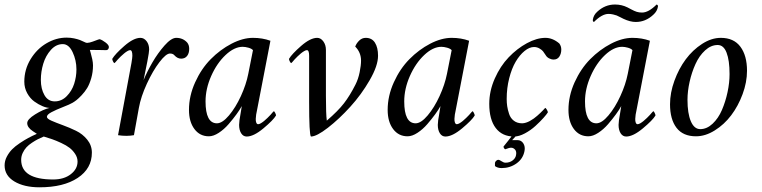

<svg xmlns="http://www.w3.org/2000/svg" viewBox="-67 -590 3325 838"><path d="M271.5 115.2Q271.5 97.7 261 81.8Q250.5 65.9 236.6 55.2Q222.7 44.4 200 33.9Q177.2 23.4 161.9 18.1Q146.5 12.7 124 5.9Q109.9 11.7 98.4 17.6Q86.9 23.4 72.5 33Q58.1 42.5 48.6 52.7Q39.1 63 32.2 77.4Q25.4 91.8 25.4 107.4Q25.4 193.4 165 193.4Q212.4 193.4 241.9 170.4Q271.5 147.5 271.5 115.2ZM207 -397.5Q177.7 -397.5 155 -372.1Q132.3 -346.7 121.8 -311.8Q111.3 -276.9 111.3 -241.2Q111.3 -202.1 127 -174.8Q142.6 -147.5 171.9 -147.5Q201.7 -147.5 224.1 -170.2Q246.6 -192.9 256.6 -223.9Q266.6 -254.9 266.6 -287.1Q266.6 -327.1 250 -362.3Q233.4 -397.5 207 -397.5ZM325.2 -372.1Q325.2 -371.1 328.9 -358.9Q332.5 -346.7 335.7 -331.5Q338.9 -316.4 338.9 -304.7Q338.9 -275.4 331.3 -249Q323.7 -222.7 313.5 -205.8Q303.2 -189 289.3 -174.3Q275.4 -159.7 266.8 -153.1Q258.3 -146.5 250 -141.6Q237.8 -134.3 207.5 -122.6Q177.2 -110.8 157.5 -100.3Q137.7 -89.8 137.7 -80.1Q137.7 -71.8 158 -63Q178.2 -54.2 207 -43.7Q235.8 -33.2 264.6 -19.3Q293.5 -5.4 313.7 19.5Q334 44.4 334 76.2Q334 145.5 272.2 186.5Q210.4 227.5 105.5 227.5Q38.1 227.5 -4.4 201.9Q-46.9 176.3 -46.9 131.8Q-46.9 112.3 -37.4 94Q-27.8 75.7 -14.4 62Q-1 48.3 19.5 34.7Q40 21 56.4 12.2Q72.8 3.4 93.8 -5.9L76.2 -17.6Q51.8 -33.7 51.8 -52.7Q51.8 -69.3 86.4 -90.8Q121.1 -112.3 149.4 -119.1Q136.7 -119.1 118.9 -126.5Q101.1 -133.8 82.8 -147Q64.5 -160.2 51.8 -183.1Q39.1 -206.1 39.1 -233.4Q39.1 -286.6 66.4 -331.5Q93.8 -376.5 136 -401.1Q178.2 -425.8 223.6 -425.8Q241.2 -425.8 256.8 -422.4Q272.5 -418.9 282 -415.3Q291.5 -411.6 306.6 -404.3Q312.5 -401.4 324.7 -404.5Q336.9 -407.7 350.3 -413.1Q363.8 -418.5 368.2 -418.9Q379.4 -415.5 393.8 -404.5Q408.2 -393.6 408.2 -384.8Q408.2 -379.4 405 -375.2Q401.9 -371.1 396.5 -371.1Q394.5 -371.1 363.5 -371.8Q332.5 -372.6 325.2 -372.1Z M702.1 -424.8Q731.4 -424.8 750 -404.3Q758.8 -393.6 758.8 -377Q758.8 -357.4 749.5 -345.7Q740.2 -334 723.6 -334Q707.5 -334 694.3 -348.6Q688 -356.4 674.8 -356.4Q657.7 -356.4 628.9 -318.8Q600.1 -281.2 574 -224.6Q547.9 -168 539.1 -119.1L517.6 0Q501.5 2.9 484.4 2.9Q465.8 2.9 448.2 0L506.8 -315.4Q510.7 -338.9 510.7 -346.7Q510.7 -371.1 501 -371.1Q496.1 -371.1 489 -366.9Q481.9 -362.8 474.9 -356.9Q467.8 -351.1 460.2 -343.8Q452.6 -336.4 447.3 -330.6Q442.4 -324.2 437.5 -319.3L432.6 -314.5Q430.2 -314.5 426.5 -321.5Q422.9 -328.6 422.9 -333Q435.5 -354.5 475.8 -389.6Q516.1 -424.8 545.9 -424.8Q561.5 -424.8 572.8 -410.2Q584 -395.5 584 -374Q584 -363.3 576.2 -322.3Q571.3 -295.9 559.6 -240.2Q574.7 -276.9 598.1 -317.4Q621.6 -357.9 651.1 -391.4Q680.7 -424.8 702.1 -424.8Z M1037.1 -424.8Q1078.6 -424.8 1113.3 -412.1L1053.7 -103.5Q1052.2 -98.1 1051 -89.8Q1049.8 -81.5 1049.3 -71.5Q1048.8 -61.5 1051.5 -54.7Q1054.2 -47.9 1059.6 -47.9Q1064.5 -47.9 1071.5 -52Q1078.6 -56.2 1085.7 -62Q1092.8 -67.9 1100.3 -75.2Q1107.9 -82.5 1113.3 -88.4Q1118.2 -94.7 1123 -99.6L1127.9 -104.5Q1130.4 -104.5 1134 -97.4Q1137.7 -90.3 1137.7 -85.9Q1125.5 -65.4 1082.8 -29.8Q1040 5.9 1009.8 5.9Q994.6 5.9 985.6 -8.3Q976.6 -22.5 976.6 -44.9Q976.6 -60.5 983.4 -96.7Q987.3 -120.1 988.3 -127Q979.5 -110.8 965.1 -91.1Q950.7 -71.3 930.9 -48.3Q911.1 -25.4 887.9 -10.3Q864.7 4.9 844.7 4.9Q805.2 4.9 781.5 -26.9Q757.8 -58.6 757.8 -110.4Q757.8 -171.4 784.7 -230.7Q811.5 -290 852.8 -331.8Q894 -373.5 943.4 -399.2Q992.7 -424.8 1037.1 -424.8ZM992.2 -385.7Q955.6 -385.7 917.5 -349.9Q879.4 -314 854.7 -258.1Q830.1 -202.1 830.1 -147.5Q830.1 -51.8 879.9 -51.8Q903.3 -51.8 932.4 -86.2Q961.4 -120.6 984.4 -170.7Q1007.3 -220.7 1016.6 -267.6L1037.1 -371.1Q1031.2 -377.9 1017.3 -381.8Q1003.4 -385.7 992.2 -385.7Z M1359.4 -63.5Q1408.7 -106 1434.3 -139.2Q1460 -172.4 1484.4 -220.7Q1496.6 -244.6 1502.7 -274.7Q1508.8 -304.7 1508.8 -325.2Q1508.8 -361.3 1483.4 -386.7Q1488.8 -401.4 1501 -413.1Q1513.2 -424.8 1529.3 -424.8Q1556.2 -424.8 1569.6 -403.6Q1583 -382.3 1583 -346.7Q1583 -303.2 1546.6 -240.2Q1510.3 -177.2 1461.9 -124Q1413.6 -70.8 1364.3 -32.5Q1314.9 5.9 1290 5.9Q1282.2 -2.9 1282.2 -144.5V-346.7Q1282.2 -371.1 1272.5 -371.1Q1267.6 -371.1 1260.5 -366.9Q1253.4 -362.8 1246.3 -356.9Q1239.3 -351.1 1231.7 -343.8Q1224.1 -336.4 1218.8 -330.6Q1213.9 -324.2 1209 -319.3L1204.1 -314.5Q1201.7 -314.5 1198 -321.5Q1194.3 -328.6 1194.3 -333Q1207 -354.5 1247.3 -389.6Q1287.6 -424.8 1317.4 -424.8Q1333 -424.8 1344.2 -409.4Q1355.5 -394 1355.5 -372.1V-320.3V-171.9Q1355.5 -90.8 1359.4 -63.5Z M1904.3 -424.8Q1945.8 -424.8 1980.5 -412.1L1920.9 -103.5Q1919.4 -98.1 1918.2 -89.8Q1917 -81.5 1916.5 -71.5Q1916 -61.5 1918.7 -54.7Q1921.4 -47.9 1926.8 -47.9Q1931.6 -47.9 1938.7 -52Q1945.8 -56.2 1952.9 -62Q1960 -67.9 1967.5 -75.2Q1975.1 -82.5 1980.5 -88.4Q1985.4 -94.7 1990.2 -99.6L1995.1 -104.5Q1997.6 -104.5 2001.2 -97.4Q2004.9 -90.3 2004.9 -85.9Q1992.7 -65.4 1950 -29.8Q1907.2 5.9 1877 5.9Q1861.8 5.9 1852.8 -8.3Q1843.8 -22.5 1843.8 -44.9Q1843.8 -60.5 1850.6 -96.7Q1854.5 -120.1 1855.5 -127Q1846.7 -110.8 1832.3 -91.1Q1817.9 -71.3 1798.1 -48.3Q1778.3 -25.4 1755.1 -10.3Q1731.9 4.9 1711.9 4.9Q1672.4 4.9 1648.7 -26.9Q1625 -58.6 1625 -110.4Q1625 -171.4 1651.9 -230.7Q1678.7 -290 1720 -331.8Q1761.2 -373.5 1810.5 -399.2Q1859.9 -424.8 1904.3 -424.8ZM1859.4 -385.7Q1822.8 -385.7 1784.7 -349.9Q1746.6 -314 1721.9 -258.1Q1697.3 -202.1 1697.3 -147.5Q1697.3 -51.8 1747.1 -51.8Q1770.5 -51.8 1799.6 -86.2Q1828.6 -120.6 1851.6 -170.7Q1874.5 -220.7 1883.8 -267.6L1904.3 -371.1Q1898.4 -377.9 1884.5 -381.8Q1870.6 -385.7 1859.4 -385.7Z M2168.5 21.5H2190.9Q2208 21.5 2217 35.6Q2226.1 49.8 2222.2 69.3Q2215.8 103 2187.3 123.3Q2158.7 143.6 2122.6 143.6Q2104.5 143.6 2093.3 134.8V121.1Q2093.8 116.2 2098.6 111.8Q2103.5 107.4 2107.9 107.4Q2112.8 107.4 2122.1 113.8Q2131.3 120.1 2139.2 120.1Q2157.2 120.1 2169.9 110.6Q2182.6 101.1 2185.1 87.9Q2188.5 71.8 2181.2 63.2Q2173.8 54.7 2163.6 54.7Q2155.3 54.7 2138.2 61.5Q2136.2 61.5 2132.8 56.4Q2129.4 51.3 2131.3 48.8Q2136.7 42 2151.1 24.2Q2165.5 6.3 2170.4 -1H2189ZM2313.5 -424.8Q2345.2 -424.8 2374 -400.4Q2382.8 -388.7 2382.8 -374Q2382.8 -356 2374.3 -343Q2365.7 -330.1 2349.6 -330.1Q2339.4 -330.1 2329.3 -335.4Q2319.3 -340.8 2314.5 -349.6Q2307.6 -360.4 2303 -366.2Q2298.3 -372.1 2287.6 -378.4Q2276.9 -384.8 2263.7 -384.8Q2243.7 -384.8 2222.4 -367.4Q2201.2 -350.1 2183.8 -320.8Q2166.5 -291.5 2155.5 -248.5Q2144.5 -205.6 2144.5 -158.2Q2144.5 -141.6 2146.7 -126.5Q2148.9 -111.3 2155 -92.8Q2161.1 -74.2 2175.8 -63Q2190.4 -51.8 2211.9 -51.8Q2219.7 -51.8 2228.8 -54.7Q2237.8 -57.6 2245.8 -62Q2253.9 -66.4 2262.5 -72.5Q2271 -78.6 2277.6 -84.5Q2284.2 -90.3 2291 -96.7Q2297.9 -103 2301.8 -107.4Q2305.7 -111.3 2309.1 -115.2L2312.5 -119.1Q2314.9 -119.1 2319.6 -111.6Q2324.2 -104 2324.2 -99.6Q2319.3 -91.3 2304.9 -75.2Q2290.5 -59.1 2270 -40.3Q2249.5 -21.5 2223.9 -7.8Q2198.2 5.9 2176.8 5.9Q2125 5.9 2096.7 -31.2Q2068.4 -68.4 2068.4 -136.7Q2068.4 -192.9 2092.5 -247.3Q2116.7 -301.8 2153.1 -339.8Q2189.5 -377.9 2232.7 -401.4Q2275.9 -424.8 2313.5 -424.8Z M2617.2 -570.3Q2646.5 -570.3 2671.9 -557.6Q2675.3 -556.2 2688.7 -548.8Q2702.1 -541.5 2712.4 -538.3Q2722.7 -535.2 2735.4 -535.2Q2763.7 -535.2 2798.8 -570.3Q2805.7 -567.9 2804.7 -561.5Q2801.8 -541 2784.2 -525.4Q2750.5 -494.1 2708 -494.1Q2683.6 -494.1 2654.3 -507.8Q2652.3 -508.8 2640.9 -514.6Q2629.4 -520.5 2624.5 -522.5Q2619.6 -524.4 2609.1 -526.9Q2598.6 -529.3 2588.9 -529.3Q2560.5 -529.3 2525.4 -494.1Q2519.5 -496.1 2520.5 -503.9Q2523.4 -524.4 2540 -539.1Q2573.7 -570.3 2617.2 -570.3ZM2693.4 -424.8Q2734.9 -424.8 2769.5 -412.1L2710 -103.5Q2708.5 -98.1 2707.3 -89.8Q2706.1 -81.5 2705.6 -71.5Q2705.1 -61.5 2707.8 -54.7Q2710.4 -47.9 2715.8 -47.9Q2720.7 -47.9 2727.8 -52Q2734.9 -56.2 2741.9 -62Q2749 -67.9 2756.6 -75.2Q2764.2 -82.5 2769.5 -88.4Q2774.4 -94.7 2779.3 -99.6L2784.2 -104.5Q2786.6 -104.5 2790.3 -97.4Q2793.9 -90.3 2793.9 -85.9Q2781.7 -65.4 2739 -29.8Q2696.3 5.9 2666 5.9Q2650.9 5.9 2641.8 -8.3Q2632.8 -22.5 2632.8 -44.9Q2632.8 -60.5 2639.6 -96.7Q2643.6 -120.1 2644.5 -127Q2635.7 -110.8 2621.3 -91.1Q2606.9 -71.3 2587.2 -48.3Q2567.4 -25.4 2544.2 -10.3Q2521 4.9 2501 4.9Q2461.4 4.9 2437.7 -26.9Q2414.1 -58.6 2414.1 -110.4Q2414.1 -171.4 2440.9 -230.7Q2467.8 -290 2509 -331.8Q2550.3 -373.5 2599.6 -399.2Q2648.9 -424.8 2693.4 -424.8ZM2648.4 -385.7Q2611.8 -385.7 2573.7 -349.9Q2535.6 -314 2511 -258.1Q2486.3 -202.1 2486.3 -147.5Q2486.3 -51.8 2536.1 -51.8Q2559.6 -51.8 2588.6 -86.2Q2617.7 -120.6 2640.6 -170.7Q2663.6 -220.7 2672.9 -267.6L2693.4 -371.1Q2687.5 -377.9 2673.6 -381.8Q2659.7 -385.7 2648.4 -385.7Z M3065.4 -393.6Q3036.1 -393.6 3010.5 -370.1Q2984.9 -346.7 2968.5 -310.5Q2952.1 -274.4 2942.9 -233.2Q2933.6 -191.9 2933.6 -154.3Q2933.6 -95.2 2948.2 -60.8Q2962.9 -26.4 2989.3 -26.4Q3018.1 -26.4 3043.2 -50Q3068.4 -73.7 3084 -110.1Q3099.6 -146.5 3108.4 -187.7Q3117.2 -229 3117.2 -266.6Q3117.2 -326.7 3104.2 -360.1Q3091.3 -393.6 3065.4 -393.6ZM3079.1 -424.8Q3135.7 -424.8 3164.6 -386Q3193.4 -347.2 3193.4 -281.2Q3193.4 -231 3174.1 -179Q3154.8 -127 3124.3 -86.7Q3093.8 -46.4 3052.7 -20.8Q3011.7 4.9 2970.7 4.9Q2914.1 4.9 2885.7 -32.2Q2857.4 -69.3 2857.4 -134.8Q2857.4 -185.1 2876.5 -237.5Q2895.5 -290 2926 -331.1Q2956.5 -372.1 2997.3 -398.4Q3038.1 -424.8 3079.1 -424.8Z"/></svg>

Font: Amiri
Style: Slanted
Weight: 400
Italic angle: 9°
Designer: Khaled Hosny
Version: Version 000.107